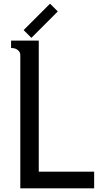

<svg xmlns="http://www.w3.org/2000/svg" viewBox="-20 -1020 570 1040"><path d="M251 -1000 293 -958 150 -815 108 -857ZM190 -800V-90H490V0H90V-720Q90 -738 77.5 -748Q65 -758 52 -759L40 -760V-800Z"/></svg>

Font: Laverick
Style: Regular
Weight: 400
Designer: Daniel Pimley
Foundry: Daniel Pimley
Version: Version 1.000;PS 001.001;hotconv 1.0.56